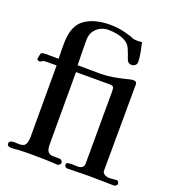

<svg xmlns="http://www.w3.org/2000/svg" viewBox="-135 -850 867 956"><g transform="rotate(20 298.5 -372.0)"><path d="M593 -14Q593 -8 587.5 -3.5Q582 1 577 1Q544 1 510.5 0Q477 -1 444 -1Q415 -1 385.5 0Q356 1 327 1Q323 1 318.5 -4Q314 -9 314 -13Q314 -24 324 -25.5Q334 -27 342 -27Q351 -27 359.5 -26.5Q368 -26 376 -26Q388 -26 397.5 -32.5Q407 -39 407 -52Q407 -148 407.5 -244Q408 -340 408 -436Q408 -450 405 -457.5Q402 -465 385 -465H206V-85Q206 -54 215 -43.5Q224 -33 240.5 -32.5Q257 -32 281 -32Q286 -29 289.5 -25Q293 -21 293 -16Q293 -10 289 -6.5Q285 -3 280 0Q249 -2 217 -3Q185 -4 153 -4Q135 -4 117 -4Q99 -4 81 -3Q69 -3 56.5 -1.5Q44 0 31 0Q24 0 17 -3Q10 -6 10 -15Q10 -27 20 -29.5Q30 -32 39 -32Q45 -32 51 -31.5Q57 -31 64 -31Q90 -31 97 -47Q104 -63 104 -85V-463H52Q46 -463 39.5 -462Q33 -461 28 -458Q24 -453 16 -453Q12 -453 7.5 -455.5Q3 -458 3 -462Q3 -466 5.5 -477.5Q8 -489 9 -491Q12 -496 19 -497Q26 -498 31 -498Q36 -499 41.5 -498.5Q47 -498 53 -498H102Q101 -518 101 -538Q101 -558 101 -578Q101 -671 151 -708Q201 -745 288 -745Q313 -745 338 -741Q363 -737 387 -729Q402 -725 411.5 -720.5Q421 -716 438 -716Q445 -716 451 -716.5Q457 -717 464 -718Q469 -693 474.5 -668Q480 -643 480 -617Q480 -607 472 -600Q464 -593 454 -593Q435 -593 428 -610Q423 -624 418 -638Q413 -652 407 -665Q398 -686 377.5 -697.5Q357 -709 332.5 -713.5Q308 -718 288 -718Q251 -718 225.5 -694.5Q200 -671 200 -633Q200 -600 200.5 -566.5Q201 -533 202 -500Q233 -500 263.5 -499.5Q294 -499 325 -499Q355 -499 387 -504.5Q419 -510 448 -517Q458 -519 468.5 -522Q479 -525 489 -525Q507 -525 507 -510Q507 -395 506 -281Q505 -167 505 -52Q505 -39 517 -32.5Q529 -26 540 -26Q551 -26 561.5 -27.5Q572 -29 582 -29Q586 -29 589.5 -23Q593 -17 593 -14Z"/></g></svg>

Font: Kaisei Opti Medium
Style: Regular
Weight: 500
Designer: Font-Kai, 金井和夫
Foundry: KAZUO KANAI
Version: Version 5.003